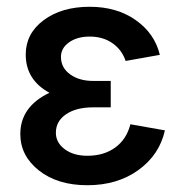

<svg xmlns="http://www.w3.org/2000/svg" viewBox="-20 -538 540 567"><path d="M255 -221Q205 -221 175 -200.5Q145 -180 145 -146Q145 -117 171 -97.5Q197 -78 238 -78Q287 -78 320.5 -102.5Q354 -127 365 -171L467 -153Q451 -81 389 -36Q327 9 238 9Q150 9 95 -34.5Q40 -78 40 -142Q40 -223 126 -264Q56 -302 56 -377Q56 -439 109 -478.5Q162 -518 245 -518Q325 -518 381 -478.5Q437 -439 452 -376L351 -358Q340 -391 312 -410.5Q284 -430 245 -430Q208 -430 184 -413Q160 -396 160 -370Q160 -338 187 -318.5Q214 -299 255 -299H307V-221Z"/></svg>

Font: LT Superior Semi-bold
Style: Regular
Weight: 600
Designer: Daniel Lyons
Foundry: LyonsType
Version: Version 1.0